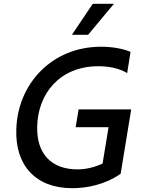

<svg xmlns="http://www.w3.org/2000/svg" viewBox="-20 -984 765 1014"><path d="M581.7 -963.8H469.8L359.7 -800.1H445ZM395.2 -406.2 379.6 -312.1H553.3L521.7 -120C476.6 -99.8 434.3 -89.5 388.8 -89.5C254.6 -89.5 172.6 -168.3 176.5 -316.1C179.7 -485.8 292.6 -634.2 499.3 -634.2C546.9 -634.2 605.8 -626.1 651.6 -598L669.4 -710.2C627.1 -728 569.6 -737.2 513.5 -737.2C251.4 -737.2 72.8 -538.4 66.1 -301.1C59.3 -111.5 167.6 9.9 361.5 9.9C437.1 9.9 535.2 -8.5 617.2 -66.4L672.9 -406.2Z"/></svg>

Font: TID UI Medium
Style: Italic
Weight: 500
Italic angle: -9.39999°
Designer: The TID Project Authors
Foundry: Bakken & Bæck
Version: Version 1.001;hotconv 1.0.109;makeotfexe 2.5.65596